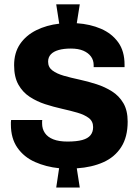

<svg xmlns="http://www.w3.org/2000/svg" viewBox="-20 -778 625 864"><path d="M233 66 246 -21Q187 -27 137.5 -49Q88 -71 58.5 -113Q29 -155 29 -218Q29 -223 29 -228Q29 -233 30 -238H170.5Q169.5 -236 169.5 -231Q169.5 -226 169.5 -222Q169.5 -198 182 -179.5Q194.5 -161 219.8 -151Q245 -141 283.5 -141Q325 -141 350.2 -148Q375.5 -155 387.2 -169.5Q399 -184 399 -206Q399 -232 379.8 -246.8Q360.5 -261.5 328.8 -270.8Q297 -280 259 -288.5Q221 -297 183.2 -309.2Q145.5 -321.5 113.8 -342.2Q82 -363 62.8 -397.2Q43.5 -431.5 43.5 -484.5Q43.5 -540.5 70.2 -579.8Q97 -619 143.2 -642Q189.5 -665 246.5 -671.5L233 -758.5H339L325.5 -673.5Q386 -669.5 434.5 -648.5Q483 -627.5 511.8 -587.8Q540.5 -548 540.5 -487V-476H401.5V-484.5Q401.5 -507 389.5 -523.5Q377.5 -540 355 -549.8Q332.5 -559.5 299 -559.5Q267 -559.5 244 -553Q221 -546.5 208.8 -533.5Q196.5 -520.5 196.5 -500.5Q196.5 -475.5 215.8 -461Q235 -446.5 267 -437.2Q299 -428 337.5 -419.8Q376 -411.5 414 -399.2Q452 -387 484 -366.8Q516 -346.5 535.2 -313.8Q554.5 -281 554.5 -230.5Q554.5 -161.5 525.5 -116.2Q496.5 -71 445 -48Q393.5 -25 325.5 -20.5L339 66Z"/></svg>

Font: Chivo Medium
Style: Regular
Weight: 500
Designer: Hector Gatti
Foundry: Omnibus-Type
Version: Version 2.002